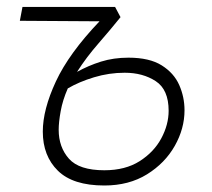

<svg xmlns="http://www.w3.org/2000/svg" viewBox="-20 -538 626 567"><path d="M288.1 9.8Q195.3 9.8 150.9 -33.9Q106.4 -77.6 106.4 -149.4Q106.4 -214.4 145 -297.4Q183.6 -380.4 273.9 -475.1L38.6 -476.6L46.4 -517.6H319.8L335.9 -487.3Q307.6 -452.1 271.5 -410.6Q234.9 -368.7 207.5 -325.7Q240.7 -344.2 278.1 -356Q315.4 -367.7 359.4 -367.7Q421.4 -367.7 457.5 -345Q493.7 -322.3 509.3 -286.9Q524.9 -251.5 524.9 -212.4Q524.9 -158.2 496.1 -107.2Q467.3 -56.2 414.1 -23.2Q360.8 9.8 288.1 9.8ZM180.2 -276.9Q165 -242.2 159.2 -209.7Q153.3 -177.2 153.3 -154.8Q153.3 -103.5 183.6 -69.3Q213.9 -35.2 288.1 -35.2Q350.1 -35.2 392.3 -62Q434.6 -88.9 456.3 -129.4Q478 -169.9 478 -210.9Q478 -273.4 439.9 -298.3Q401.9 -323.2 348.1 -323.2Q302.2 -323.2 257.8 -309.8Q213.4 -296.4 180.2 -276.9Z"/></svg>

Font: CaskaydiaCove NF ExtraLight
Style: Italic
Weight: 200
Italic angle: -10°
Designer: Aaron Bell
Foundry: Saja Typeworks
Version: Version 2111.001; VTT 6.35;Nerd Fonts 3.2.1